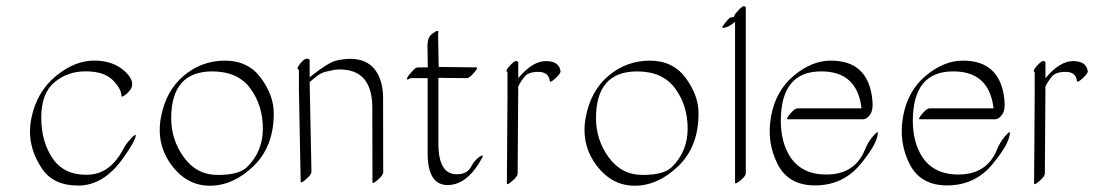

<svg xmlns="http://www.w3.org/2000/svg" viewBox="-20 -575 3572 627"><path d="M383.8 -90.3Q391.6 -105.5 408 -122.8Q424.3 -140.1 423.3 -131.8Q420.9 -113.3 382.8 -59.6Q319.3 30.3 237.1 31Q154.8 31.7 117.2 -24.4Q64.9 -102.1 82.3 -188.2Q99.6 -274.4 161.6 -325.9Q223.6 -377.4 288.1 -377.2Q352.5 -377 391.1 -338.9Q429.7 -300.8 396 -271Q377 -253.9 376.5 -262.2Q376 -285.6 347.9 -313.7Q319.8 -341.8 260.3 -342Q200.7 -342.3 157.7 -306.2Q114.7 -270 114.7 -191.4Q114.7 -112.8 151.6 -58.1Q188.5 -3.4 264.2 -4.2Q339.8 -4.9 383.8 -90.3Z M874 -205.1Q874 -96.2 807.9 -32.5Q741.7 31.2 665.8 31.5Q589.8 31.7 539.6 -36.6Q489.3 -105 505.6 -192.1Q522 -279.3 580.6 -328.1Q639.2 -377 714.8 -377Q790.5 -377 832.3 -320.1Q874 -263.2 874 -205.1ZM673.3 -341.8Q539.1 -341.8 539.1 -189Q539.1 -117.7 581.1 -60.5Q623 -3.4 691.9 -3.7Q760.7 -3.9 786.1 -28.8Q838.4 -79.6 838.4 -155Q838.4 -230.5 797.6 -286.1Q756.8 -341.8 673.3 -341.8Z M956.1 -284.2V-347.2Q945.8 -349.6 960.4 -367.4Q975.1 -385.3 983.2 -383.3Q991.2 -381.3 991.2 -379.9V-322.8Q1052.7 -371.6 1078.6 -377.4Q1190.4 -401.9 1221.7 -315.4Q1230.5 -290.5 1231 -258.8L1231.4 -11.7Q1231.4 -3.4 1213.9 12.2Q1196.3 27.8 1196.3 19.5L1195.8 -227.5Q1193.8 -348.1 1089.8 -348.1Q1075.2 -348.1 1069.1 -346.4Q1063 -344.7 1045.7 -341.3Q1028.3 -337.9 1010.3 -323Q992.2 -308.1 991.2 -307.1L997.1 -13.7Q997.1 -5.4 979.5 10.3Q961.9 25.9 961.9 17.6Z M1377 -355Q1376.5 -393.1 1376 -422.9Q1375.5 -452.6 1389.9 -463.4Q1404.3 -474.1 1407 -474.1Q1409.7 -474.1 1410.4 -473.6Q1411.1 -473.1 1411.4 -471.9Q1411.6 -470.7 1411.6 -469.5Q1411.6 -468.3 1411.1 -466.1Q1410.6 -463.9 1410.6 -462.4L1412.6 -356.4L1535.2 -355Q1543.5 -355 1527.8 -337.2Q1512.2 -319.3 1503.9 -319.8Q1458 -320.3 1411.6 -320.8V-105Q1412.1 -5.9 1471.2 -5.9Q1504.9 -5.9 1517.6 -29.3Q1530.3 -52.7 1545.9 -63Q1561.5 -73.2 1554.2 -59.1Q1506.3 29.3 1441.7 29.3Q1377 29.3 1376.5 -73.7V-319.8H1320.8Q1308.1 -312.5 1309.1 -316.9L1309.6 -318.4Q1309.6 -323.2 1315.2 -329.6Q1320.8 -335.9 1329.1 -345.5Q1337.4 -355 1345.7 -355Z M1672.4 -319.8Q1719.2 -375.5 1762.5 -375.5Q1805.7 -375.5 1810.5 -342.8Q1811.5 -335.4 1793.9 -319.3Q1776.4 -303.2 1775.4 -310.5Q1771.5 -340.3 1738.3 -340.3Q1705.1 -340.3 1692.6 -324.2Q1680.2 -308.1 1676.3 -300.3Q1671.4 -291 1671.9 -290Q1672.4 -289.1 1672.4 -288.6L1670.4 -7.8Q1670.4 0.5 1652.8 16.1Q1635.3 31.7 1635.3 23.4L1637.2 -257.3Q1637.2 -258.3 1637.5 -260.3Q1637.7 -262.2 1637.2 -263.2V-339.4Q1628.4 -342.8 1644.8 -360.4Q1661.1 -377.9 1666.7 -375.7Q1672.4 -373.5 1672.4 -372.1Z M2261.2 -205.1Q2261.2 -96.2 2195.1 -32.5Q2128.9 31.2 2053 31.5Q1977.1 31.7 1926.8 -36.6Q1876.5 -105 1892.8 -192.1Q1909.2 -279.3 1967.8 -328.1Q2026.4 -377 2102.1 -377Q2177.7 -377 2219.5 -320.1Q2261.2 -263.2 2261.2 -205.1ZM2060.5 -341.8Q1926.3 -341.8 1926.3 -189Q1926.3 -117.7 1968.3 -60.5Q2010.3 -3.4 2079.1 -3.7Q2147.9 -3.9 2173.3 -28.8Q2225.6 -79.6 2225.6 -155Q2225.6 -230.5 2184.8 -286.1Q2144 -341.8 2060.5 -341.8Z M2415.5 -8.8Q2415.5 -0.5 2399.2 13.2Q2382.8 26.9 2380.4 22.5V-503.9Q2360.8 -486.3 2342.3 -483.9Q2335.9 -482.9 2340.8 -490.2Q2345.7 -497.6 2354.2 -507.8Q2362.8 -518.1 2368.7 -518.6Q2374.5 -519 2376.5 -520Q2377.4 -522 2378.9 -525.9Q2380.4 -529.8 2393.3 -543.5Q2406.2 -557.1 2410.9 -554.7Q2415.5 -552.2 2415.5 -550.8Z M2551.8 -78.1Q2588.9 -3.9 2681.2 -5.1Q2773.4 -6.3 2805.7 -88.9Q2814.5 -110.8 2830.8 -129.9Q2847.2 -148.9 2846.7 -141.1Q2845.7 -106 2789.6 -38.3Q2733.4 29.3 2644.3 30.5Q2555.2 31.7 2519 -39.8Q2482.9 -111.3 2498 -195.1Q2513.2 -278.8 2572.5 -328.1Q2631.8 -377.4 2693.8 -377Q2814.9 -377 2828.6 -251Q2832.5 -216.3 2821.5 -200.9Q2810.5 -185.5 2798.8 -185.5H2553.2Q2544.9 -185.5 2560.3 -203.4Q2575.7 -221.2 2584 -221.2H2793.5Q2779.3 -341.8 2662.6 -341.8Q2529.8 -342.8 2529.8 -179.7Q2530.3 -120.1 2551.8 -78.1Z M2982.9 -78.1Q3020 -3.9 3112.3 -5.1Q3204.6 -6.3 3236.8 -88.9Q3245.6 -110.8 3262 -129.9Q3278.3 -148.9 3277.8 -141.1Q3276.9 -106 3220.7 -38.3Q3164.6 29.3 3075.4 30.5Q2986.3 31.7 2950.2 -39.8Q2914.1 -111.3 2929.2 -195.1Q2944.3 -278.8 3003.7 -328.1Q3063 -377.4 3125 -377Q3246.1 -377 3259.8 -251Q3263.7 -216.3 3252.7 -200.9Q3241.7 -185.5 3230 -185.5H2984.4Q2976.1 -185.5 2991.5 -203.4Q3006.8 -221.2 3015.1 -221.2H3224.6Q3210.4 -341.8 3093.8 -341.8Q2960.9 -342.8 2960.9 -179.7Q2961.4 -120.1 2982.9 -78.1Z M3394 -319.8Q3440.9 -375.5 3484.1 -375.5Q3527.3 -375.5 3532.2 -342.8Q3533.2 -335.4 3515.6 -319.3Q3498 -303.2 3497.1 -310.5Q3493.2 -340.3 3460 -340.3Q3426.8 -340.3 3414.3 -324.2Q3401.9 -308.1 3397.9 -300.3Q3393.1 -291 3393.6 -290Q3394 -289.1 3394 -288.6L3392.1 -7.8Q3392.1 0.5 3374.5 16.1Q3356.9 31.7 3356.9 23.4L3358.9 -257.3Q3358.9 -258.3 3359.1 -260.3Q3359.4 -262.2 3358.9 -263.2V-339.4Q3350.1 -342.8 3366.5 -360.4Q3382.8 -377.9 3388.4 -375.7Q3394 -373.5 3394 -372.1Z"/></svg>

Font: ML-NILA05
Style: Regular
Weight: 400
Designer: CLT@C-DIT
Version: Version ML-NILA05 1.0